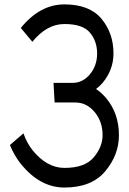

<svg xmlns="http://www.w3.org/2000/svg" viewBox="-20 -840 577 860"><path d="M268.6 -820.3Q380.9 -820.3 434.6 -755.9Q488.3 -691.4 488.3 -600.6Q488.3 -527.3 439.5 -468.8Q426.3 -453.1 410.2 -441.4Q434.6 -425.3 455.6 -400.4Q512.7 -331.5 512.7 -234.4Q512.7 -146.5 451.7 -73.2Q390.6 0 268.6 0Q159.2 0 73.7 -105.5Q43.9 -142.6 24.4 -190.4L85 -242.7Q100.6 -198.7 125.5 -167.5Q189.9 -87.9 268.6 -87.9Q360.4 -87.9 399.9 -135.3Q439.5 -182.6 439.5 -234.4Q439.5 -295.4 403.8 -338.1Q368.2 -380.9 317.4 -380.9H224.6L219.7 -468.8H305.2Q350.6 -468.8 382.8 -507.3Q415 -545.9 415 -600.6Q415 -655.3 382.8 -693.8Q350.6 -732.4 268.6 -732.4Q189.5 -732.4 125 -652.8L73.2 -714.8Q158.7 -820.3 268.6 -820.3Z"/></svg>

Font: Gap Sans
Style: Regular
Weight: 400
Designer: Alexandre Liziard and Étienne Ozeray
Foundry: Interstices.io
Version: Version 1.6.1 - December 3. 2014